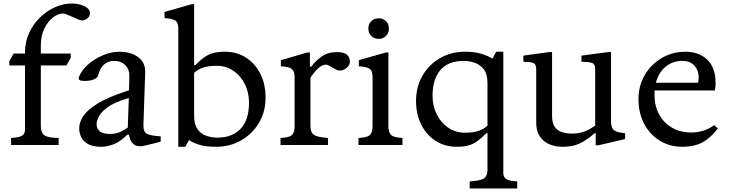

<svg xmlns="http://www.w3.org/2000/svg" viewBox="-20 -824 4141 1091"><path d="M43 0V-40L64 -42Q95 -45 108.5 -55.5Q122 -66 122 -88V-452H33V-477L58 -520H122V-526Q122 -584 144.5 -634.5Q167 -685 205.5 -723Q244 -761 291.5 -782.5Q339 -804 389 -804Q428 -804 459.5 -789Q491 -774 491 -749Q491 -728 471 -715.5Q451 -703 431 -711L359 -742Q347 -747 336 -747Q311 -747 282 -725.5Q253 -704 232.5 -663Q212 -622 212 -563V-520H382V-495L357 -452H212V-108Q212 -72 229 -57.5Q246 -43 292 -41L313 -40V0Z M553 10Q507 10 480 -5.5Q453 -21 441.5 -45Q430 -69 430 -94Q430 -130 454 -165.5Q478 -201 534.5 -235.5Q591 -270 686 -302L713 -311L715 -392Q716 -429 692 -453.5Q668 -478 629 -478Q557 -478 537 -393Q534 -382 513 -373Q492 -364 460 -364Q442 -364 433 -368.5Q424 -373 429 -388Q445 -427 482 -459Q519 -491 566 -510.5Q613 -530 659 -530Q724 -530 765.5 -499Q807 -468 805 -412L795 -114Q794 -75 814.5 -64Q835 -53 893 -49V-19L858 -10Q825 -2 807 2.5Q789 7 779 7Q752 7 738.5 -5Q725 -17 719.5 -33Q714 -49 712 -59H704Q661 -17 624.5 -3.5Q588 10 553 10ZM604 -63Q640 -63 663.5 -74.5Q687 -86 706 -99L712 -267L702 -264Q629 -242 592 -215Q555 -188 542 -162.5Q529 -137 529 -119Q529 -63 604 -63Z M993 10V-662Q993 -700 971.5 -710Q950 -720 915 -721V-756L1069 -800H1083V-453H1089Q1119 -484 1143.5 -500.5Q1168 -517 1194.5 -523.5Q1221 -530 1258 -530Q1326 -530 1378 -496.5Q1430 -463 1459.5 -404.5Q1489 -346 1489 -269Q1489 -188 1451 -125Q1413 -62 1349.5 -26Q1286 10 1210 10Q1156 10 1119.5 0.5Q1083 -9 1054 -28L1033 10ZM1217 -42Q1299 -42 1347 -92Q1395 -142 1395 -241Q1395 -299 1371 -346.5Q1347 -394 1306 -422Q1265 -450 1212 -450Q1165 -450 1135.5 -440.5Q1106 -431 1083 -410V-168Q1083 -118 1102 -90.5Q1121 -63 1152 -52.5Q1183 -42 1217 -42Z M1574 0V-40L1595 -42Q1629 -45 1641.5 -59.5Q1654 -74 1654 -108V-388Q1654 -420 1636.5 -433Q1619 -446 1576 -447V-482L1727 -526H1741V-446H1750Q1771 -477 1807 -502.5Q1843 -528 1895 -528Q1968 -528 1968 -474Q1968 -456 1954.5 -442.5Q1941 -429 1923 -424.5Q1905 -420 1889 -429L1850 -451Q1835 -460 1818.5 -454.5Q1802 -449 1787.5 -435.5Q1773 -422 1761.5 -407Q1750 -392 1744 -381V-108Q1744 -74 1760 -60.5Q1776 -47 1823 -42L1844 -40V0Z M2017 0V-40L2038 -42Q2075 -46 2086 -61.5Q2097 -77 2097 -108V-388Q2097 -426 2075.5 -436Q2054 -446 2019 -447V-482L2173 -526H2187V-108Q2187 -77 2198 -61.5Q2209 -46 2246 -42L2267 -40V0ZM2132 -603Q2107 -603 2090 -619.5Q2073 -636 2073 -662Q2073 -688 2090 -704Q2107 -720 2132 -720Q2156 -720 2173 -704Q2190 -688 2190 -662Q2190 -636 2173 -619.5Q2156 -603 2132 -603Z M2649 247V207L2670 205Q2722 200 2736 185Q2750 170 2750 139V-67H2744Q2714 -37 2689.5 -20Q2665 -3 2638.5 3.5Q2612 10 2575 10Q2508 10 2455.5 -23.5Q2403 -57 2373.5 -116Q2344 -175 2344 -251Q2344 -330 2380 -393Q2416 -456 2479 -493Q2542 -530 2623 -530Q2672 -530 2709.5 -520Q2747 -510 2778 -491L2800 -530H2840V159Q2840 180 2853.5 191Q2867 202 2898 205L2919 207V247ZM2621 -70Q2668 -70 2697.5 -79.5Q2727 -89 2750 -110V-352Q2750 -403 2729 -430Q2708 -457 2677 -467.5Q2646 -478 2616 -478Q2527 -478 2482.5 -426Q2438 -374 2438 -279Q2438 -221 2462 -173.5Q2486 -126 2527.5 -98Q2569 -70 2621 -70Z M3178 10Q3108 10 3067.5 -26Q3027 -62 3027 -126V-430Q3027 -462 3006.5 -467.5Q2986 -473 2954 -473V-508L3100 -528H3117V-165Q3117 -124 3132.5 -102.5Q3148 -81 3173.5 -73Q3199 -65 3229 -65Q3270 -65 3300.5 -76.5Q3331 -88 3362 -111V-430Q3362 -462 3341 -467.5Q3320 -473 3284 -473V-508L3435 -528H3452V-135Q3452 -104 3464 -89Q3476 -74 3516 -69L3532 -67V-34L3379 2H3365V-67H3359Q3313 -27 3273.5 -8.5Q3234 10 3178 10Z M3858 10Q3785 10 3728.5 -25Q3672 -60 3640 -121Q3608 -182 3608 -261Q3608 -337 3643.5 -397.5Q3679 -458 3739.5 -494Q3800 -530 3875 -530Q3951 -530 3998.5 -485Q4046 -440 4046 -354Q4046 -348 4046 -341.5Q4046 -335 4044 -324L4042 -310H3700Q3699 -297 3699 -284Q3699 -223 3725 -174.5Q3751 -126 3798.5 -98.5Q3846 -71 3909 -71Q3979 -71 4039 -113L4059 -94Q4017 -39 3970.5 -14.5Q3924 10 3858 10ZM3858 -478Q3801 -478 3761.5 -444.5Q3722 -411 3707 -354H3947Q3950 -369 3950 -383Q3950 -424 3925.5 -451Q3901 -478 3858 -478Z"/></svg>

Font: Hedvig Letters Serif 12pt
Style: Regular
Weight: 400
Designer: Alexander Örn & Tor Weibull
Foundry: Kanon Foundry
Version: Version 1.000; ttfautohint (v1.8.4.7-5d5b)